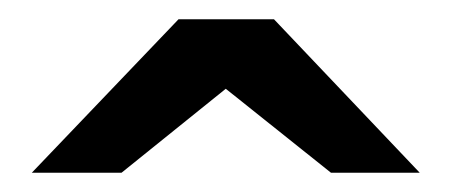

<svg xmlns="http://www.w3.org/2000/svg" viewBox="-20 -520 470 199"><path d="M106 -341H13L165 -500H264L415 -341H323L214 -428Z"/></svg>

Font: Ruslan Display
Style: Regular
Weight: 400
Version: Version 1.001